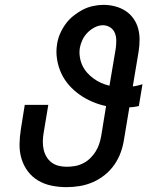

<svg xmlns="http://www.w3.org/2000/svg" viewBox="-20 -763 640 791"><path d="M254 8Q223 8 193 2Q163 -4 137.5 -19Q112 -34 94.5 -57.5Q77 -81 68.5 -109.5Q60 -138 60.5 -169Q61 -200 66 -231L82 -331H179L160 -217Q157 -200 156.5 -182.5Q156 -165 159.5 -148.5Q163 -132 171 -118Q179 -104 192 -94Q205 -84 221.5 -80Q238 -76 255 -76Q272 -76 289 -79Q306 -82 322 -90Q338 -98 351 -110.5Q364 -123 373.5 -138Q383 -153 388.5 -169.5Q394 -186 397 -203L417 -326Q388 -332 360 -344Q332 -356 308 -373Q284 -390 264.5 -412Q245 -434 232.5 -461Q220 -488 215 -519Q210 -550 215 -580Q218 -602 227 -623Q236 -644 249.5 -663Q263 -682 281.5 -697Q300 -712 320 -722.5Q340 -733 362.5 -738Q385 -743 407 -743Q430 -743 453.5 -737Q477 -731 496.5 -718.5Q516 -706 529.5 -687Q543 -668 549 -646Q555 -624 555 -599.5Q555 -575 551 -550L527 -407Q537 -408 547 -410.5Q557 -413 567 -416L552 -326Q542 -324 532.5 -322.5Q523 -321 513 -321L491 -189Q487 -162 477.5 -135.5Q468 -109 451.5 -85Q435 -61 412 -42.5Q389 -24 362.5 -12.5Q336 -1 308.5 3.5Q281 8 254 8ZM431 -410 457 -564Q459 -580 459 -596.5Q459 -613 453 -627.5Q447 -642 433.5 -650.5Q420 -659 404 -659Q387 -659 370.5 -650.5Q354 -642 341 -629Q328 -616 320 -599.5Q312 -583 309 -566Q306 -547 309 -528Q312 -509 319.5 -493Q327 -477 339 -463.5Q351 -450 365.5 -439.5Q380 -429 396.5 -421.5Q413 -414 431 -410Z"/></svg>

Font: Iosevka Curly Slab MdEx
Style: Italic
Weight: 500
Width: 7
Italic angle: -9°
Monospace: yes
Designer: Belleve Invis
Foundry: Belleve Invis
Version: Version 11.0.0; ttfautohint (v1.8.3)